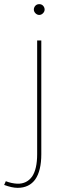

<svg xmlns="http://www.w3.org/2000/svg" viewBox="-107 -712 303 925"><path d="M-24 173C-43 172 -61 168 -79 161L-87 179C-62 188 -41 193 -22 193C15 193 44 179 63 152C82 125 92 84 92 31V-517H72V31C72 78 64 114 48 138C31 162 7 174 -24 173ZM100 -685C95 -690 89 -692 82 -692C75 -692 69 -690 64 -685C59 -680 56 -673 56 -666C56 -659 59 -653 64 -648C69 -643 75 -640 82 -640C89 -640 95 -643 100 -648C105 -653 108 -659 108 -666C108 -673 105 -680 100 -685Z"/></svg>

Font: Argentum Sans Thin
Style: Regular
Weight: 250
Designer: Julieta Ulanovsky
Foundry: Julieta Ulanovsky
Version: Version 5.001;February 15, 2019;FontCreator 11.5.0.2425 64-b